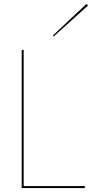

<svg xmlns="http://www.w3.org/2000/svg" viewBox="-20 -953 470 973"><path d="M90 -700V0H410V-10H100V-700ZM426 -925 418 -933 248 -773 252 -768Z"/></svg>

Font: Jost Thin
Style: Regular
Weight: 250
Version: Version 3.710